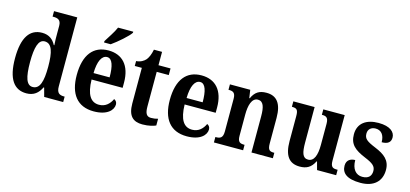

<svg xmlns="http://www.w3.org/2000/svg" viewBox="-65 -1232 3643 1708"><g transform="rotate(15 1756.5 -378.0)"><path d="M216 10C285 10 325 -25 352 -81H357L379 0H554V-50H548C507 -50 480 -63 480 -124V-760H266V-710H274C311 -710 344 -702 344 -646V-581C344 -545 344 -501 347 -468H342C318 -514 280 -547 215 -547C103 -547 39 -460 39 -267C39 -75 103 10 216 10ZM256 -59C199 -59 177 -128 177 -267C177 -404 199 -479 256 -479C323 -479 344 -404 344 -268C344 -133 322 -59 256 -59Z M768 -619V-606H829C885 -645 972 -721 994 -756V-766H854C836 -721 794 -662 768 -619ZM836 10C960 10 1013 -48 1013 -100C1013 -122 1001 -136 985 -143C964 -97 927 -59 867 -59C790 -59 749 -121 746 -259H1032V-307C1032 -465 953 -548 826 -548C688 -548 608 -452 608 -264C608 -90 685 10 836 10ZM896 -319H748C750 -428 780 -488 829 -488C877 -488 896 -422 896 -319Z M1285 10C1345 10 1388 -4 1408 -13V-75C1389 -69 1367 -66 1344 -66C1303 -66 1288 -93 1288 -156V-475H1399V-536H1288V-659H1213C1204 -612 1190 -583 1174 -562C1156 -541 1127 -523 1086 -520V-475H1151V-147C1151 -30 1201 10 1285 10Z M1693 10C1817 10 1870 -48 1870 -100C1870 -122 1858 -136 1842 -143C1821 -97 1784 -59 1724 -59C1647 -59 1606 -121 1603 -259H1889V-307C1889 -465 1810 -548 1683 -548C1545 -548 1465 -452 1465 -264C1465 -90 1542 10 1693 10ZM1753 -319H1605C1607 -428 1637 -488 1686 -488C1734 -488 1753 -422 1753 -319Z M1942 0H2211V-50H2208C2169 -50 2147 -59 2147 -116V-312C2147 -393 2165 -469 2223 -469C2273 -469 2288 -419 2288 -333V0H2485V-50H2481C2442 -50 2424 -59 2424 -121V-355C2424 -490 2373 -548 2281 -548C2216 -548 2177 -525 2148 -462H2144L2133 -536H1946V-486H1950C1987 -486 2011 -477 2011 -420V-120C2011 -59 1985 -50 1946 -50H1942Z M2734 10C2793 10 2837 -10 2868 -74H2872L2892 0H3068V-50H3061C3027 -50 3003 -56 3003 -115V-536H2806V-486H2809C2843 -486 2867 -479 2867 -420V-224C2867 -131 2845 -69 2790 -69C2739 -69 2726 -117 2726 -210V-536H2530V-486H2532C2575 -486 2589 -474 2589 -416V-187C2589 -52 2636 10 2734 10Z M3293 10C3416 10 3484 -55 3484 -159C3484 -249 3428 -291 3341 -327C3256 -362 3232 -381 3232 -428C3232 -469 3261 -492 3301 -492C3351 -492 3383 -456 3383 -388C3441 -388 3466 -411 3466 -453C3466 -502 3422 -547 3313 -547C3201 -547 3126 -495 3126 -393C3126 -301 3175 -260 3276 -218C3351 -187 3378 -165 3378 -121C3378 -77 3354 -46 3295 -46C3235 -46 3197 -93 3197 -174C3159 -174 3118 -157 3118 -102C3118 -34 3167 10 3293 10Z"/></g></svg>

Font: Noto Serif Tamil Condensed
Style: Bold Italic
Weight: 700
Width: 3
Italic angle: -12°
Designer: Indian Type Foundry, Tom Grace, and the Monotype Design Team
Foundry: Monotype Imaging Inc.
Version: Version 2.003